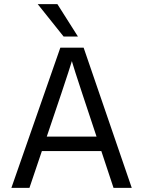

<svg xmlns="http://www.w3.org/2000/svg" viewBox="-20 -903 688 923"><path d="M34.8 0 270.1 -674H382L613.3 0H525.7L431.2 -285.2Q395.9 -391.1 374.7 -455.3Q353.5 -519.4 342.9 -552.7Q332.2 -586 328.9 -597.7Q325.6 -609.4 325.6 -609.4Q325.6 -609.4 321.9 -597.7Q318.3 -586 307.6 -552.7Q296.9 -519.4 275.3 -454.9Q253.7 -390.3 217.7 -284.4L121.6 0ZM148.4 -176.7V-246.2H499.8V-176.7ZM256 -883 354.7 -727.3H285.8L161.4 -883Z"/></svg>

Font: Hind Variable Light
Style: Regular
Weight: 300
Designer: Manushi Parikh, Satya Rajpurohit
Foundry: Indian Type Foundry
Version: Version 3.000